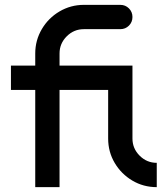

<svg xmlns="http://www.w3.org/2000/svg" viewBox="-20 -770 690 790"><path d="M425 -200V-400H225V0H125V-400H25V-500H125V-550Q125 -604 152 -650Q179 -696 225 -723Q271 -750 325 -750H475Q496 -750 510.5 -735.5Q525 -721 525 -700Q525 -679 510.5 -664.5Q496 -650 475 -650H325Q284 -650 254.5 -620.5Q225 -591 225 -550V-500H525V-200Q525 -159 554.5 -129.5Q584 -100 625 -100V0Q570 0 524.5 -27Q479 -54 452 -99.5Q425 -145 425 -200Z"/></svg>

Font: Monoikos Medium
Style: Regular
Weight: 500
Designer: Brian Krent
Version: Version 0.088